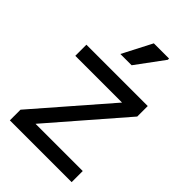

<svg xmlns="http://www.w3.org/2000/svg" viewBox="-218 -809 892 892"><g transform="rotate(45 228.0 -363.0)"><path d="M25 0V-70L369 -466L385 -427H28V-500H431V-431L86 -33L71 -73H431V0ZM170 -581 245 -726H345V-718L244 -581Z"/></g></svg>

Font: Fustat
Style: Regular
Weight: 400
Designer: Mohamed Gaber, Khaled Hosny, Laura Garcia Mut
Foundry: Kief Type Foundry, Alif Type Foundry, Hard Type Foundry
Version: Version 1.007